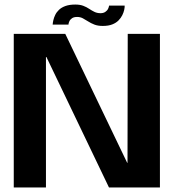

<svg xmlns="http://www.w3.org/2000/svg" viewBox="-20 -824 786 844"><path d="M40.5 0H182V-573.5H184L459 0H683V-675H541.5L540.5 -108.5H539L267 -675H40.5ZM431.5 -710Q457 -710 473.8 -716.8Q490.5 -723.5 501 -734.2Q511.5 -745 517.5 -757Q523.5 -769 526 -780.5Q528.5 -792 528 -799.5H459.5Q459 -793.5 455.2 -785.5Q451.5 -777.5 443 -771.8Q434.5 -766 422 -766Q407 -766 395.2 -771.8Q383.5 -777.5 372 -785.2Q360.5 -793 346 -798.5Q331.5 -804 311 -804Q286 -804 268.2 -797.8Q250.5 -791.5 239.5 -781Q228.5 -770.5 222.8 -758.5Q217 -746.5 214.5 -735.2Q212 -724 211.5 -716H281Q281 -722 284.8 -730.2Q288.5 -738.5 296.8 -744Q305 -749.5 319 -749.5Q333 -749.5 344.2 -743.5Q355.5 -737.5 367.5 -729.8Q379.5 -722 394.8 -716Q410 -710 431.5 -710Z"/></svg>

Font: Anybody Thin SemiBold
Style: Regular
Weight: 600
Version: Version 1.113;gftools[0.9.25]